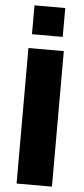

<svg xmlns="http://www.w3.org/2000/svg" viewBox="-62 -961 435 995"><g transform="rotate(5 156.0 -464.0)"><path d="M64 0V-705H248V0ZM76 -778V-928H236V-778Z"/></g></svg>

Font: Nunito Sans Black
Style: Regular
Weight: 900
Designer: Vernon Adams
Foundry: Vernon Adams
Version: Version 3.006; ttfautohint (v1.8.3)